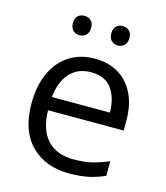

<svg xmlns="http://www.w3.org/2000/svg" viewBox="-110 -813 783 906"><g transform="rotate(15 281.0 -359.5)"><path d="M291.5 -544.9Q359.9 -544.9 408.7 -514.6Q457.5 -484.4 483.4 -429.9Q509.3 -375.5 509.3 -302.7V-252.4H139.6Q141.1 -158.2 186.5 -108.9Q231.9 -59.6 314.5 -59.6Q365.2 -59.6 404.3 -68.8Q443.4 -78.1 485.4 -96.2V-24.9Q444.8 -6.8 405 1.5Q365.2 9.8 311 9.8Q195.3 9.8 125.5 -60.8Q55.7 -131.3 55.7 -263.7Q55.7 -350.1 84.7 -413.3Q113.8 -476.6 166.7 -510.7Q219.7 -544.9 291.5 -544.9ZM290.5 -478.5Q225.6 -478.5 187 -436Q148.4 -393.6 141.1 -317.4H424.3Q423.8 -389.2 391.4 -433.8Q358.9 -478.5 290.5 -478.5ZM146.5 -680.7Q146.5 -705.1 159.2 -716.3Q171.9 -727.5 190.4 -727.5Q209.5 -727.5 222.4 -716.3Q235.4 -705.1 235.4 -680.7Q235.4 -656.7 222.4 -644.8Q209.5 -632.8 190.4 -632.8Q171.9 -632.8 159.2 -644.8Q146.5 -656.7 146.5 -680.7ZM334 -680.7Q334 -705.1 346.7 -716.3Q359.4 -727.5 377.4 -727.5Q396 -727.5 409.2 -716.3Q422.4 -705.1 422.4 -680.7Q422.4 -656.7 409.2 -644.8Q396 -632.8 377.4 -632.8Q359.4 -632.8 346.7 -644.8Q334 -656.7 334 -680.7Z"/></g></svg>

Font: Open Sans
Style: Regular
Weight: 400
Designer: Monotype Design Team
Foundry: Monotype Imaging Inc.
Version: Version 3.000; ttfautohint (v1.8.4)